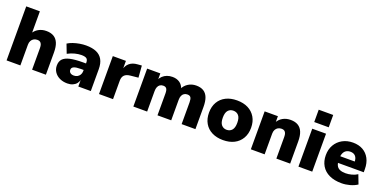

<svg xmlns="http://www.w3.org/2000/svg" viewBox="-13 -1542 4695 2354"><g transform="rotate(20 2334.0 -365.0)"><path d="M55 0V-705H233V-409H221Q246 -455 290.5 -480.5Q335 -506 392 -506Q451 -506 490 -482.5Q529 -459 548.5 -411.5Q568 -364 568 -289V0H388V-282Q388 -313 380.5 -331Q373 -349 359.5 -357.5Q346 -366 325 -366Q298 -366 278 -354.5Q258 -343 246.5 -321.5Q235 -300 235 -271V0Z M850 11Q793 11 749 -10Q705 -31 680 -68Q655 -105 655 -152Q655 -206 684 -237.5Q713 -269 776.5 -283.5Q840 -298 944 -298H1001V-213H946Q916 -213 893.5 -210Q871 -207 856.5 -200.5Q842 -194 835 -184Q828 -174 828 -160Q828 -136 845 -121.5Q862 -107 893 -107Q918 -107 938 -118Q958 -129 970.5 -149.5Q983 -170 983 -197V-309Q983 -347 963 -361.5Q943 -376 896 -376Q858 -376 812 -364.5Q766 -353 720 -328L675 -445Q704 -464 743.5 -477.5Q783 -491 826.5 -498.5Q870 -506 910 -506Q991 -506 1045 -482.5Q1099 -459 1126.5 -410Q1154 -361 1154 -284V0H991V-94H994Q987 -62 968 -38.5Q949 -15 919 -2Q889 11 850 11Z M1261 0V-495H1432V-371H1425Q1436 -431 1476 -465.5Q1516 -500 1582 -504L1635 -508L1647 -354L1546 -344Q1493 -339 1468.5 -313.5Q1444 -288 1444 -241V0Z M1709 0V-495H1881V-406H1873Q1887 -437 1911 -459.5Q1935 -482 1967 -494Q1999 -506 2038 -506Q2092 -506 2131 -480Q2170 -454 2187 -401H2177Q2199 -449 2244.5 -477.5Q2290 -506 2348 -506Q2406 -506 2444 -482.5Q2482 -459 2500.5 -411.5Q2519 -364 2519 -289V0H2339V-285Q2339 -328 2326.5 -347Q2314 -366 2282 -366Q2258 -366 2240 -354.5Q2222 -343 2212.5 -321Q2203 -299 2203 -267V0H2024V-285Q2024 -328 2011 -347Q1998 -366 1967 -366Q1942 -366 1924.5 -354Q1907 -342 1898 -320Q1889 -298 1889 -267V0Z M2880 11Q2798 11 2736 -20Q2674 -51 2640 -109.5Q2606 -168 2606 -248Q2606 -328 2640 -386Q2674 -444 2735.5 -475Q2797 -506 2880 -506Q2964 -506 3025 -475Q3086 -444 3120.5 -386Q3155 -328 3155 -248Q3155 -168 3120.5 -109.5Q3086 -51 3025 -20Q2964 11 2880 11ZM2880 -123Q2923 -123 2949 -153Q2975 -183 2975 -248Q2975 -313 2949 -342.5Q2923 -372 2880 -372Q2838 -372 2812 -342.5Q2786 -313 2786 -248Q2786 -183 2812 -153Q2838 -123 2880 -123Z M3242 0V-495H3415V-407H3407Q3432 -455 3477 -480.5Q3522 -506 3579 -506Q3638 -506 3677 -482.5Q3716 -459 3735.5 -411Q3755 -363 3755 -289V0H3575V-282Q3575 -313 3567.5 -331Q3560 -349 3546.5 -357.5Q3533 -366 3512 -366Q3485 -366 3465 -354.5Q3445 -343 3433.5 -321.5Q3422 -300 3422 -271V0Z M3858 -580V-741H4047V-580ZM3863 0V-495H4043V0Z M4427 11Q4333 11 4266.5 -20.5Q4200 -52 4165 -110.5Q4130 -169 4130 -248Q4130 -324 4163.5 -382Q4197 -440 4256.5 -473Q4316 -506 4393 -506Q4468 -506 4523 -475Q4578 -444 4608.5 -386Q4639 -328 4639 -249V-209H4280V-295H4506L4491 -283Q4491 -337 4467.5 -363.5Q4444 -390 4401 -390Q4369 -390 4346 -375.5Q4323 -361 4311 -333Q4299 -305 4299 -264V-253Q4299 -206 4313 -176.5Q4327 -147 4357 -134Q4387 -121 4432 -121Q4471 -121 4512 -132Q4553 -143 4585 -164L4630 -46Q4590 -19 4535.5 -4Q4481 11 4427 11Z"/></g></svg>

Font: Nunito Sans 11pt Black
Style: Regular
Weight: 900
Version: Version 3.101;gftools[0.9.27]